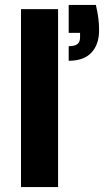

<svg xmlns="http://www.w3.org/2000/svg" viewBox="-20 -757 431 777"><path d="M65 0V-720H215V0ZM258 -511V-570Q282 -570 293 -578.5Q304 -587 304 -606V-624H258V-737H368Q375 -707 378 -683.5Q381 -660 381 -635Q381 -577 350 -544Q319 -511 258 -511Z"/></svg>

Font: DM Sans 17pt Black
Style: Regular
Weight: 900
Version: Version 4.004;gftools[0.9.30]